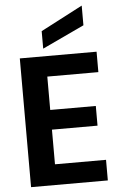

<svg xmlns="http://www.w3.org/2000/svg" viewBox="-63 -1007 650 1049"><g transform="rotate(-5 262.5 -482.0)"><path d="M64 0ZM64 0ZM485 0H64V-706H485V-594H205V-411H455V-303H205V-113H485ZM196 -748V-844L426 -964V-856Z"/></g></svg>

Font: Ulagadi Sans SemiBold
Style: Regular
Weight: 600
Designer: Ninad Kale (Devanagari), Jonny Pinhorn (Latin)
Foundry: Indian Type Foundry
Version: Version 3.01;March 29, 2020;FontCreator 12.0.0.2522 64-bit; 